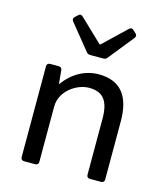

<svg xmlns="http://www.w3.org/2000/svg" viewBox="-108 -798 755 880"><g transform="rotate(15 269.5 -358.0)"><path d="M335.9 -557.6 431.6 -676.8C437.5 -684.6 437.5 -691.4 430.7 -698.2L417 -710.9C410.2 -717.8 402.3 -716.8 395.5 -710L288.1 -607.4H284.2L176.8 -710C169.9 -716.8 162.1 -717.8 155.3 -710.9L141.6 -698.2C134.8 -691.4 134.8 -684.6 140.6 -676.8L237.3 -557.6C242.2 -550.8 249 -548.8 256.8 -548.8H316.4C324.2 -548.8 331.1 -550.8 335.9 -557.6ZM317.4 -473.6C252.9 -473.6 193.4 -440.4 153.3 -383.8H151.4L145.5 -447.3C144.5 -457 138.7 -461.9 128.9 -461.9H88.9C79.1 -461.9 73.2 -456.1 73.2 -446.3V-15.6C73.2 -5.9 79.1 0 88.9 0H141.6C151.4 0 157.2 -5.9 157.2 -15.6V-277.3C157.2 -354.5 234.4 -402.3 290 -402.3C356.4 -402.3 385.7 -366.2 385.7 -281.2V-15.6C385.7 -5.9 391.6 0 401.4 0H454.1C463.9 0 469.7 -5.9 469.7 -15.6V-292C469.7 -409.2 421.9 -473.6 317.4 -473.6Z"/></g></svg>

Font: Ed Sans Neue
Style: Regular
Weight: 400
Designer: Stephen Hutchings
Version: Version 1.004;PS 001.004;hotconv 1.0.88;makeotf.lib2.5.64775